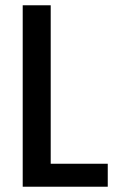

<svg xmlns="http://www.w3.org/2000/svg" viewBox="-20 -707 433 727"><path d="M66 0V-687H172V-87H388V0Z"/></svg>

Font: Medium
Style: Regular
Weight: 500
Designer: Fernando Haro
Foundry: deFharo
Version: Version 1.787